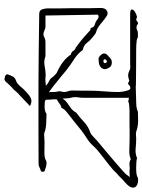

<svg xmlns="http://www.w3.org/2000/svg" viewBox="95 -748 661 891"><g transform="rotate(-90 425.5 -302.5)"><path d="M36 8Q21 8 10 1.5Q-1 -5 0.5 -19Q2 -33 26 -54Q36 -62 45 -71.5Q54 -81 66 -91Q79 -106 104.5 -126Q130 -146 154.5 -165Q179 -184 189 -195Q206 -215 225.5 -227.5Q245 -240 264 -254Q281 -268 298.5 -282Q316 -296 334 -310Q344 -318 354 -326Q364 -334 371 -348Q382 -350 391 -357.5Q400 -365 410 -369Q409 -373 410 -376.5Q411 -380 410 -386Q408 -405 408.5 -413Q409 -421 403.5 -423.5Q398 -426 376 -426Q368 -426 359.5 -424.5Q351 -423 342 -417Q333 -418 316.5 -418Q300 -418 283 -420Q266 -422 255 -427Q250 -429 242 -428Q234 -427 226 -427Q213 -426 195 -426.5Q177 -427 159.5 -427Q142 -427 131 -422Q124 -417 115 -417Q105 -417 95.5 -420Q86 -423 77 -426Q74 -428 74 -435Q74 -442 77 -443Q87 -446 94.5 -450Q102 -454 113 -454Q170 -454 258 -454.5Q346 -455 479.5 -454.5Q613 -454 806 -451Q824 -451 828 -436.5Q832 -422 832 -414Q832 -380 832 -360Q832 -340 832.5 -327Q833 -314 833 -301Q833 -288 833 -268Q833 -248 833 -214Q833 -194 834 -170.5Q835 -147 824 -139Q811 -129 798 -137Q782 -147 761 -165Q740 -183 722 -187Q715 -189 709 -194.5Q703 -200 697 -204Q683 -215 672.5 -229.5Q662 -244 639 -249Q623 -272 595.5 -289.5Q568 -307 544 -326Q534 -335 514 -351Q494 -367 474 -383Q454 -399 443 -406Q444 -402 444 -397Q444 -392 444 -387Q444 -374 446.5 -364.5Q449 -355 445 -344Q444 -340 444 -336Q444 -327 447.5 -317.5Q451 -308 451 -299Q451 -288 450.5 -270.5Q450 -253 450 -206Q450 -185 447 -149Q444 -113 444 -87Q444 -77 446 -63Q448 -49 452 -38.5Q456 -28 462 -28Q470 -28 473.5 -32Q477 -36 481.5 -38Q486 -40 496 -33Q515 -39 523.5 -38.5Q532 -38 549 -30Q554 -28 561 -28.5Q568 -29 575 -29H804Q826 -29 827 -22Q828 -15 817 -7.5Q806 0 792 3Q788 1 783 -0.5Q778 -2 772 3Q770 6 766 7Q762 8 760 7Q748 -4 732 3Q726 7 714.5 7Q703 7 698 7Q694 3 683.5 1.5Q673 0 662 -0.5Q651 -1 647 -1Q583 -1 547 -1.5Q511 -2 494.5 -2Q478 -2 474 -2.5Q470 -3 469.5 -3Q469 -3 465.5 -3Q462 -3 447.5 -2.5Q433 -2 398 -1Q386 -1 374.5 0.5Q363 2 352 7Q342 7 332.5 7.5Q323 8 312 8Q299 8 286 6Q273 4 260 -1Q254 -3 245.5 -2Q237 -1 229 -1Q205 -1 182 -3.5Q159 -6 137 3Q132 1 120.5 0Q109 -1 98 -1Q87 -1 83 -1Q66 -1 53 3Q46 8 36 8ZM803 -179 799 -422H746Q742 -422 737.5 -424Q733 -426 729 -427Q715 -433 707.5 -431Q700 -429 694 -425.5Q688 -422 675 -422H611Q592 -428 580 -427.5Q568 -427 556 -424.5Q544 -422 525 -421Q518 -421 510 -422Q502 -423 494 -422L473 -420Q482 -411 494 -405.5Q506 -400 511 -392Q515 -386 521 -380Q527 -374 534 -369Q560 -358 581.5 -342Q603 -326 618 -304Q630 -302 634.5 -293.5Q639 -285 649 -282Q653 -279 660 -274Q667 -269 683.5 -256Q700 -243 731 -214Q742 -214 743 -206.5Q744 -199 754 -194Q770 -190 781.5 -180.5Q793 -171 803 -179ZM133 -26Q148 -33 166 -33Q205 -32 226.5 -31.5Q248 -31 263.5 -31.5Q279 -32 299.5 -32Q320 -32 358 -32Q363 -32 378.5 -33Q394 -34 399 -38Q411 -35 417 -35V-239Q417 -259 419.5 -273Q422 -287 417 -306Q415 -315 414.5 -324.5Q414 -334 414 -343Q405 -329 392.5 -320.5Q380 -312 368.5 -303.5Q357 -295 348 -279Q326 -263 305 -243Q284 -223 256 -214Q249 -211 241 -204Q233 -197 226 -190Q218 -182 199 -166.5Q180 -151 157 -131.5Q134 -112 112.5 -93.5Q91 -75 76 -61.5Q61 -48 59 -44Q57 -40 54 -37Q51 -34 49 -31Q55 -31 61.5 -31.5Q68 -32 75 -32Q92 -30 105 -32Q118 -34 133 -26ZM582 -114Q564 -114 557 -126.5Q550 -139 550 -146Q550 -158 560.5 -166.5Q571 -175 590 -175Q600 -177 606.5 -173Q613 -169 619 -161Q627 -150 619 -138Q612 -131 602.5 -122.5Q593 -114 582 -114ZM585 -137Q592 -137 595 -144Q597 -146 595 -150Q591 -154 588 -153Q578 -153 578 -146Q578 -145 579.5 -141Q581 -137 585 -137ZM379 -494Q390 -504 400 -514Q410 -524 421 -534Q442 -552 454 -568Q462 -575 469 -581.5Q476 -588 483 -596Q487 -601 491.5 -606Q496 -611 503 -612Q505 -614 508 -611.5Q511 -609 513 -610Q516 -612 522 -606.5Q528 -601 526 -598Q522 -586 516.5 -574.5Q511 -563 495 -558Q489 -556 484 -552Q479 -548 474 -543Q467 -534 456.5 -523Q446 -512 429 -498Q411 -485 397.5 -487.5Q384 -490 379 -494Z"/></g></svg>

Font: Sankofa Display
Style: Regular
Weight: 400
Designer: Batsirai Madzonga
Foundry: Batsirai Madzonga
Version: Version 1.000; ttfautohint (v1.8.4.7-5d5b)